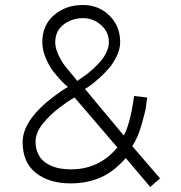

<svg xmlns="http://www.w3.org/2000/svg" viewBox="-20 -718 717 762"><path d="M504.9 -138.2 615.2 -9.8 576.2 23.9 479 -90.8Q432.1 -36.6 378.9 -13.4Q325.7 9.8 259.8 9.8Q175.8 9.8 122.8 -31.5Q69.8 -72.8 69.8 -153.8Q69.8 -242.2 195.8 -336.9Q228.5 -361.3 250 -373Q242.7 -377.4 227.3 -393.1Q211.9 -408.7 193.4 -432.1Q174.8 -455.6 161.4 -488Q147.9 -520.5 147.9 -550.8Q147.9 -618.2 194.6 -658.2Q241.2 -698.2 309.1 -698.2Q371.6 -698.2 414.3 -656.2Q457 -614.3 457 -550.8Q457 -524.4 443.6 -496.1Q430.2 -467.8 412.4 -447Q394.5 -426.3 372.8 -407Q351.1 -387.7 337.9 -378.4Q324.7 -369.1 317.4 -364.7L471.2 -180.2Q483.4 -201.2 493.7 -240.2Q503.9 -279.3 507.8 -308.1L512.2 -336.9L564 -331.1Q562.5 -316.9 559.3 -294.4Q556.2 -272 541 -220.2Q525.9 -168.5 504.9 -138.2ZM199.2 -549.8Q199.2 -526.9 212.4 -499Q225.6 -471.2 241.5 -451.7Q257.3 -432.1 271.5 -415.5Q285.6 -398.9 286.6 -396.5Q287.1 -397 300 -406Q313 -415 325.2 -424.1Q337.4 -433.1 354 -448.7Q370.6 -464.4 382.8 -479.2Q395 -494.1 403.6 -513.4Q412.1 -532.7 412.1 -550.8Q412.1 -591.3 380.9 -618.7Q349.6 -646 310.1 -646Q265.6 -646 232.4 -620.6Q199.2 -595.2 199.2 -549.8ZM262.2 -45.9Q373.5 -45.9 445.8 -132.8L275.9 -331.1Q252.4 -318.4 220.2 -293.9Q179.7 -264.2 150.4 -227.8Q121.1 -191.4 121.1 -155.8Q121.1 -131.3 129.2 -112.1Q137.2 -92.8 150.6 -80.6Q164.1 -68.4 182.6 -60.3Q201.2 -52.2 220.7 -49.1Q240.2 -45.9 262.2 -45.9Z"/></svg>

Font: HK Grotesk Light
Style: Regular
Weight: 300
Designer: Alfredo Marco Pradil and Stefan Peev
Foundry: Hanken Design Co.
Version: Version 1.045;PS 001.045;hotconv 1.0.88;makeotf.lib2.5.64775